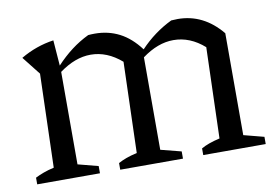

<svg xmlns="http://www.w3.org/2000/svg" viewBox="-59 -587 980 681"><g transform="rotate(-10 430.5 -246.5)"><path d="M24 0V-24Q38 -31 54 -37Q70 -43 92 -48L102 -385L50 -451Q106 -484 169 -493L176 -401Q203 -430 232 -452Q261 -474 294 -490Q305 -491 318 -491Q366 -491 406 -470.5Q446 -450 479 -406Q529 -459 593 -490Q604 -491 616 -491Q709 -491 774 -412V-45L847 -26V0H622V-24Q634 -31 650.5 -37Q667 -43 689 -48L699 -375Q648 -420 588 -420Q532 -420 475 -378V-45L549 -26V0H323V-24Q336 -31 352 -37Q368 -43 391 -48L401 -375Q349 -420 290 -420Q234 -420 177 -378V-45L250 -26V0Z"/></g></svg>

Font: Piazzolla
Style: Regular
Weight: 400
Designer: Juan Pablo del Peral
Foundry: Huerta Tipografica
Version: Version 1.330